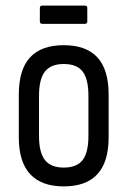

<svg xmlns="http://www.w3.org/2000/svg" viewBox="-20 -656 455 684"><path d="M207 8Q128 8 87.5 -35.5Q47 -79 47 -167V-319Q47 -408 87 -451.5Q127 -495 207 -495Q287 -495 327 -451.5Q367 -408 367 -319V-167Q367 -79 327 -35.5Q287 8 207 8ZM207 -59Q254 -59 274.5 -86Q295 -113 295 -171V-315Q295 -374 274.5 -401Q254 -428 207 -428Q161 -428 140 -401Q119 -374 119 -315V-171Q119 -113 140 -86Q161 -59 207 -59ZM131 -571Q122 -571 122 -580V-628Q122 -636 131 -636H282Q291 -636 291 -628V-580Q291 -571 282 -571Z"/></svg>

Font: Sofia Sans Condensed
Style: Regular
Weight: 400
Designer: Botio Nikoltchev, Ani Petrova
Foundry: lettersoup
Version: Version 4.100